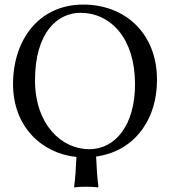

<svg xmlns="http://www.w3.org/2000/svg" viewBox="-20 -678 742 839"><path d="M666 -329C666 -536 523 -658 344 -658C150 -658 37 -504 37 -310C37 -127 160 -8 314 8C312 57 309 101 304 138L305 141C305 141 322 138 357 138C391 138 408 141 408 141L410 138C405 99 402 55 400 6C488 -6 558 -50 604 -116C644 -173 666 -245 666 -329ZM331 -622C463 -622 570 -512 570 -310C570 -131 484 -26 370 -26C248 -26 133 -135 133 -327C133 -537 232 -622 331 -622Z"/></svg>

Font: Libertinus Math
Style: Regular
Weight: 400
Designer: Philipp H. Poll, Khaled Hosny
Foundry: Caleb Maclennan
Version: Version 7.050;RELEASE